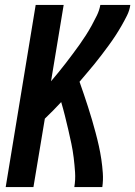

<svg xmlns="http://www.w3.org/2000/svg" viewBox="-20 -755 546 775"><path d="M3 0 124 -735H237L186 -427Q201 -445 216 -463Q231 -481 245 -499.5Q259 -518 273 -536.5Q287 -555 300.5 -574Q314 -593 326.5 -612.5Q339 -632 350 -652Q361 -672 371 -692.5Q381 -713 385 -735H506Q503 -713 492.5 -692Q482 -671 470.5 -651Q459 -631 446 -611Q433 -591 419 -572Q405 -553 391 -534.5Q377 -516 362 -497.5Q347 -479 331.5 -461Q316 -443 301 -425Q310 -400 318.5 -374.5Q327 -349 335.5 -323Q344 -297 351.5 -271Q359 -245 366 -219Q373 -193 379 -166Q385 -139 389 -112Q393 -85 395 -56.5Q397 -28 393 0H280Q285 -30 283 -59.5Q281 -89 277.5 -118Q274 -147 268 -175.5Q262 -204 255.5 -232Q249 -260 242 -288Q235 -316 227 -343Q211 -326 194.5 -309Q178 -292 161 -276L115 0Z"/></svg>

Font: Iosevka Curly Oblique
Style: Bold
Weight: 700
Italic angle: -9°
Monospace: yes
Designer: Belleve Invis
Foundry: Belleve Invis
Version: Version 11.1.0; ttfautohint (v1.8.3)